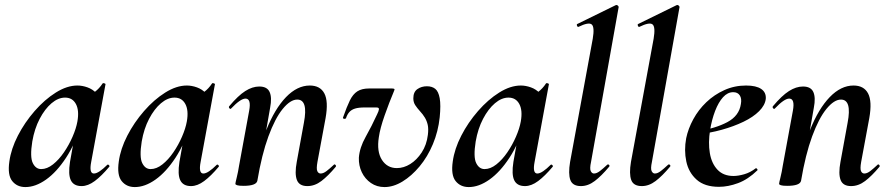

<svg xmlns="http://www.w3.org/2000/svg" viewBox="-20 -746 3609 779"><path d="M83 13Q49 13 29.5 -11.5Q10 -36 18 -91Q25 -142 52.5 -195.5Q80 -249 120.5 -295.5Q161 -342 206.5 -370.5Q252 -399 294 -399Q314 -399 335 -391.5Q356 -384 371.5 -367.5Q387 -351 389 -324L329 -357Q346 -359 364.5 -373Q383 -387 396 -407Q398 -410 403.5 -408Q409 -406 408 -404L350 -89Q341 -42 361 -42Q371 -42 385 -51.5Q399 -61 415 -77Q418 -80 422 -76Q426 -72 423 -69Q392 -32 364.5 -11.5Q337 9 311 9Q279 9 267.5 -14.5Q256 -38 264 -89L289 -229L310 -246Q286 -164 248 -106Q210 -48 167 -17.5Q124 13 83 13ZM147 -60Q171 -60 195 -79Q219 -98 239.5 -128Q260 -158 274.5 -191.5Q289 -225 294 -253Q302 -298 288 -324Q274 -350 244 -350Q216 -350 189 -327Q162 -304 141 -264Q120 -224 111 -172Q101 -109 113 -84.5Q125 -60 147 -60Z M527 13Q493 13 473.5 -11.5Q454 -36 462 -91Q469 -142 496.5 -195.5Q524 -249 564.5 -295.5Q605 -342 650.5 -370.5Q696 -399 738 -399Q758 -399 779 -391.5Q800 -384 815.5 -367.5Q831 -351 833 -324L773 -357Q790 -359 808.5 -373Q827 -387 840 -407Q842 -410 847.5 -408Q853 -406 852 -404L794 -89Q785 -42 805 -42Q815 -42 829 -51.5Q843 -61 859 -77Q862 -80 866 -76Q870 -72 867 -69Q836 -32 808.5 -11.5Q781 9 755 9Q723 9 711.5 -14.5Q700 -38 708 -89L733 -229L754 -246Q730 -164 692 -106Q654 -48 611 -17.5Q568 13 527 13ZM591 -60Q615 -60 639 -79Q663 -98 683.5 -128Q704 -158 718.5 -191.5Q733 -225 738 -253Q746 -298 732 -324Q718 -350 688 -350Q660 -350 633 -327Q606 -304 585 -264Q564 -224 555 -172Q545 -109 557 -84.5Q569 -60 591 -60Z M1227 9Q1194 9 1184.5 -16Q1175 -41 1184 -89L1213 -248Q1231 -342 1186 -342Q1158 -342 1127 -304Q1096 -266 1069 -192.5Q1042 -119 1024 -12L1006 -13Q1026 -132 1060.5 -218.5Q1095 -305 1140.5 -352Q1186 -399 1237 -399Q1279 -399 1296 -367Q1313 -335 1301 -267L1268 -89Q1263 -61 1267.5 -51.5Q1272 -42 1281 -42Q1292 -42 1305 -52Q1318 -62 1334 -77Q1337 -81 1341 -77Q1345 -73 1342 -69Q1311 -32 1284 -11.5Q1257 9 1227 9ZM968 8Q949 8 942 5.5Q935 3 935 0Q935 -4 940.5 -26Q946 -48 950 -74L991 -297Q1000 -346 976 -346Q966 -346 951.5 -336Q937 -326 918 -306Q915 -302 911 -306.5Q907 -311 910 -315Q946 -358 975 -376.5Q1004 -395 1032 -395Q1064 -395 1074 -372.5Q1084 -350 1076 -309L1024 -12Q1019 8 968 8Z M1540 13Q1509 13 1485 -3.5Q1461 -20 1448 -47Q1435 -74 1436 -106Q1439 -147 1463.5 -190.5Q1488 -234 1510 -282Q1517 -296 1517.5 -303Q1518 -310 1507 -310H1459Q1435 -310 1420.5 -305.5Q1406 -301 1397.5 -291.5Q1389 -282 1384 -267Q1382 -263 1376 -264Q1370 -265 1372 -270Q1387 -313 1399.5 -338.5Q1412 -364 1430 -375.5Q1448 -387 1477 -387H1570Q1578 -387 1580 -385Q1582 -383 1578 -375Q1559 -330 1540.5 -277.5Q1522 -225 1517 -189Q1508 -131 1529.5 -97.5Q1551 -64 1590 -64Q1618 -64 1644.5 -80.5Q1671 -97 1691 -127.5Q1711 -158 1716 -199Q1719 -223 1715.5 -239Q1712 -255 1704 -268.5Q1696 -282 1683 -296Q1673 -307 1665 -319Q1657 -331 1657 -347Q1657 -373 1673.5 -384.5Q1690 -396 1712 -396Q1733 -396 1746 -385.5Q1759 -375 1764 -347.5Q1769 -320 1764 -270Q1758 -213 1736.5 -161.5Q1715 -110 1682.5 -71Q1650 -32 1613 -9.5Q1576 13 1540 13Z M1882 13Q1848 13 1828.5 -11.5Q1809 -36 1817 -91Q1824 -142 1851.5 -195.5Q1879 -249 1919.5 -295.5Q1960 -342 2005.5 -370.5Q2051 -399 2093 -399Q2113 -399 2134 -391.5Q2155 -384 2170.5 -367.5Q2186 -351 2188 -324L2128 -357Q2145 -359 2163.5 -373Q2182 -387 2195 -407Q2197 -410 2202.5 -408Q2208 -406 2207 -404L2149 -89Q2140 -42 2160 -42Q2170 -42 2184 -51.5Q2198 -61 2214 -77Q2217 -80 2221 -76Q2225 -72 2222 -69Q2191 -32 2163.5 -11.5Q2136 9 2110 9Q2078 9 2066.5 -14.5Q2055 -38 2063 -89L2088 -229L2109 -246Q2085 -164 2047 -106Q2009 -48 1966 -17.5Q1923 13 1882 13ZM1946 -60Q1970 -60 1994 -79Q2018 -98 2038.5 -128Q2059 -158 2073.5 -191.5Q2088 -225 2093 -253Q2101 -298 2087 -324Q2073 -350 2043 -350Q2015 -350 1988 -327Q1961 -304 1940 -264Q1919 -224 1910 -172Q1900 -109 1912 -84.5Q1924 -60 1946 -60Z M2337 9Q2303 9 2294 -16Q2285 -41 2293 -89L2385 -589Q2393 -637 2380.5 -647Q2368 -657 2327 -637Q2323 -636 2321 -642Q2319 -648 2323 -649L2478 -725Q2483 -727 2487 -723Q2491 -719 2490 -717L2378 -89Q2372 -61 2377 -51.5Q2382 -42 2390 -42Q2401 -42 2414 -52Q2427 -62 2443 -77Q2447 -81 2451 -77Q2455 -73 2451 -69Q2420 -32 2393 -11.5Q2366 9 2337 9Z M2584 9Q2550 9 2541 -16Q2532 -41 2540 -89L2632 -589Q2640 -637 2627.5 -647Q2615 -657 2574 -637Q2570 -636 2568 -642Q2566 -648 2570 -649L2725 -725Q2730 -727 2734 -723Q2738 -719 2737 -717L2625 -89Q2619 -61 2624 -51.5Q2629 -42 2637 -42Q2648 -42 2661 -52Q2674 -62 2690 -77Q2694 -81 2698 -77Q2702 -73 2698 -69Q2667 -32 2640 -11.5Q2613 9 2584 9Z M2897 12Q2839 12 2806.5 -17Q2774 -46 2764.5 -91Q2755 -136 2764 -185Q2772 -224 2793 -262.5Q2814 -301 2846 -331.5Q2878 -362 2919 -380.5Q2960 -399 3007 -399Q3048 -399 3068.5 -385Q3089 -371 3087 -345Q3084 -319 3060 -295Q3036 -271 2996.5 -252Q2957 -233 2908.5 -219.5Q2860 -206 2810 -201L2812 -214Q2883 -225 2931 -250.5Q2979 -276 2986 -324Q2990 -346 2981.5 -359Q2973 -372 2955 -372Q2932 -372 2913.5 -351.5Q2895 -331 2881.5 -296Q2868 -261 2861 -218Q2853 -167 2860 -125Q2867 -83 2891 -57.5Q2915 -32 2956 -32Q2975 -32 2999.5 -39Q3024 -46 3046 -63Q3048 -65 3051.5 -61Q3055 -57 3053 -55Q3015 -18 2974.5 -3Q2934 12 2897 12Z M3433 9Q3400 9 3390.5 -16Q3381 -41 3390 -89L3419 -248Q3437 -342 3392 -342Q3364 -342 3333 -304Q3302 -266 3275 -192.5Q3248 -119 3230 -12L3212 -13Q3232 -132 3266.5 -218.5Q3301 -305 3346.5 -352Q3392 -399 3443 -399Q3485 -399 3502 -367Q3519 -335 3507 -267L3474 -89Q3469 -61 3473.5 -51.5Q3478 -42 3487 -42Q3498 -42 3511 -52Q3524 -62 3540 -77Q3543 -81 3547 -77Q3551 -73 3548 -69Q3517 -32 3490 -11.5Q3463 9 3433 9ZM3174 8Q3155 8 3148 5.5Q3141 3 3141 0Q3141 -4 3146.5 -26Q3152 -48 3156 -74L3197 -297Q3206 -346 3182 -346Q3172 -346 3157.5 -336Q3143 -326 3124 -306Q3121 -302 3117 -306.5Q3113 -311 3116 -315Q3152 -358 3181 -376.5Q3210 -395 3238 -395Q3270 -395 3280 -372.5Q3290 -350 3282 -309L3230 -12Q3225 8 3174 8Z"/></svg>

Font: Cormorant Garamond Light
Style: Italic
Weight: 300
Italic angle: -10°
Designer: Christian Thalmann (Catharsis Fonts)
Foundry: Catharsis Fonts
Version: Version 4.001